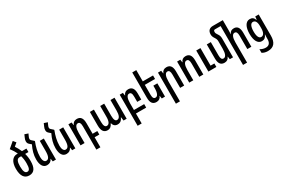

<svg xmlns="http://www.w3.org/2000/svg" viewBox="118 -2217 5719 3911"><g transform="rotate(-30 2977.5 -261.5)"><path d="M380 -233C380 -294 372 -354 355 -413H432V-495H327C306 -545 279 -595 246 -645L319 -706L268 -769L138 -659L131 -655C173 -600 205 -548 230 -495H212C106 -495 39 -407 39 -243C39 -75 100 10 213 10C327 10 380 -71 380 -233ZM222 -413H261C277 -358 285 -301 285 -237C285 -122 264 -75 213 -75C161 -75 137 -129 137 -244C137 -355 161 -413 222 -413Z M656 -545 615 -582C590 -602 582 -616 582 -634C582 -650 589 -671 600 -693L622 -741L541 -768L511 -698C500 -674 494 -652 494 -627C494 -592 504 -572 532 -548L572 -514C521 -409 492 -312 492 -203C492 -71 540 10 629 10C691 10 729 -17 752 -67H756L766 0H841V-495H746V-259C746 -131 718 -76 659 -76C611 -76 587 -134 587 -206C587 -326 618 -436 656 -533Z M1112 -545 1071 -582C1046 -602 1038 -616 1038 -634C1038 -650 1045 -671 1056 -693L1078 -741L997 -768L967 -698C956 -674 950 -652 950 -627C950 -592 960 -572 988 -548L1028 -514C977 -409 948 -312 948 -203C948 -71 996 10 1085 10C1147 10 1185 -17 1208 -67H1212L1222 0H1297V-495H1202V-259C1202 -131 1174 -76 1115 -76C1067 -76 1043 -134 1043 -206C1043 -326 1074 -436 1112 -533Z M1655 236H1750V0H1861V-82H1750V-331C1750 -456 1702 -505 1620 -505C1565 -505 1526 -479 1508 -428H1504L1494 -495H1419V0H1514V-236C1514 -354 1542 -418 1595 -418C1636 -418 1655 -388 1655 -310Z M2053 10C2115 10 2151 -26 2173 -79H2181C2193 -31 2224 10 2291 10C2360 10 2396 -35 2415 -83H2420L2431 0H2504V-495H2409V-248C2409 -145 2385 -75 2324 -75C2286 -75 2261 -111 2261 -209V-495H2167V-238C2167 -133 2138 -75 2083 -75C2044 -75 2019 -113 2019 -201V-495H1924V-173C1924 -48 1970 10 2053 10Z M2626 236H2721V2H2962V-80H2721V-236C2721 -354 2749 -419 2802 -419C2843 -419 2862 -388 2862 -310V-190H2957V-331C2957 -456 2909 -505 2827 -505C2772 -505 2733 -479 2715 -428H2711L2701 -495H2626Z M3406 -312H3311V-259C3311 -141 3282 -78 3229 -78C3189 -78 3169 -107 3169 -184V-413H3410V-495H3169V-760H3074V-164C3074 -40 3121 10 3204 10C3259 10 3298 -17 3317 -67H3320L3330 0H3406Z M3526 236H3621V-236C3621 -354 3649 -419 3702 -419C3743 -419 3762 -388 3762 -311V0H3857V-331C3857 -456 3809 -505 3727 -505C3672 -505 3633 -479 3615 -428H3611L3601 -495H3526Z M3976 0H4071V-236C4071 -354 4099 -419 4152 -419C4193 -419 4212 -388 4212 -311V0H4307V-331C4307 -456 4259 -505 4177 -505C4122 -505 4083 -479 4065 -428H4061L4051 -495H3976ZM4426 0H4614V-82H4525V-495H4426Z M5006 -440C5006 -493 4995 -521 4972 -555C4948 -589 4938 -608 4938 -632C4938 -663 4947 -678 4972 -678H5105V236H5200V-236C5200 -354 5229 -419 5281 -419C5323 -419 5342 -388 5342 -310V0H5437V-331C5437 -456 5389 -505 5314 -505C5257 -505 5223 -481 5205 -433H5201C5203 -460 5204 -487 5204 -514V-760H4967C4902 -760 4843 -726 4843 -630C4843 -593 4855 -565 4880 -527C4901 -495 4911 -471 4911 -435V-259C4911 -141 4882 -76 4829 -76C4789 -76 4769 -106 4769 -184V-495H4674V-164C4674 -40 4721 10 4804 10C4859 10 4898 -17 4917 -67H4920L4930 0H5006Z M5687 246C5832 246 5895 160 5895 -2V-495H5814L5806 -422H5800C5779 -480 5745 -505 5687 -505C5589 -505 5535 -401 5535 -244C5535 -85 5589 10 5683 10C5739 10 5776 -19 5800 -78H5804C5802 -51 5800 -23 5800 -5V30C5800 123 5756 164 5685 164C5640 164 5600 152 5554 126V210C5593 234 5635 246 5687 246ZM5713 -71C5664 -71 5631 -124 5631 -243C5631 -358 5661 -423 5715 -423C5770 -423 5800 -374 5800 -278V-226C5800 -126 5768 -71 5713 -71Z"/></g></svg>

Font: Noto Sans Armenian ExtraCondensed Medium
Style: Regular
Weight: 500
Width: 2
Designer: Monotype Design Team
Foundry: Monotype Imaging Inc.
Version: Version 2.008